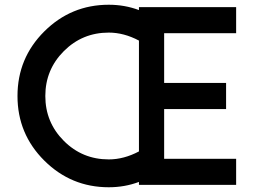

<svg xmlns="http://www.w3.org/2000/svg" viewBox="-20 -780 1080 810"><path d="M976.2 -640H672.5V-430H933.8V-320H672.5V-110H976.2V0H566.2V-12.5Q506.2 10 438.8 10Q280 10 166.9 -102.5Q53.8 -215 53.8 -375Q53.8 -535 166.9 -647.5Q280 -760 438.8 -760Q506.2 -760 566.2 -737.5V-750H976.2ZM438.8 -107.5Q502.5 -107.5 566.2 -141.2V-608.8Q502.5 -642.5 438.8 -642.5Q327.5 -642.5 249.4 -564.4Q171.2 -486.2 171.2 -375Q171.2 -263.8 249.4 -185.6Q327.5 -107.5 438.8 -107.5Z"/></svg>

Font: Now Medium
Style: Regular
Weight: 500
Designer: Alfredo Marco Pradil
Foundry: Alfredo Marco Pradil
Version: Version 1.002;PS 001.002;hotconv 1.0.88;makeotf.lib2.5.64775